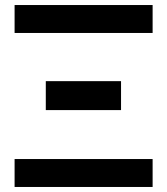

<svg xmlns="http://www.w3.org/2000/svg" viewBox="-20 -743 662 763"><path d="M586.5 -723V-612H38V-723ZM586.5 -111V0H38V-111ZM162 -420.5H461V-305.5H162Z"/></svg>

Font: Lato
Style: Bold
Weight: 700
Designer: Lukasz Dziedzic
Foundry: tyPoland Lukasz Dziedzic
Version: Version 2.007; 2014-02-27